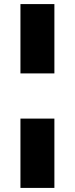

<svg xmlns="http://www.w3.org/2000/svg" viewBox="-20 -816 366 939"><path d="M80 -796H246V-457H80ZM80 -236H246V103H80Z"/></svg>

Font: MontserratBlack
Style: Regular
Weight: 900
Designer: Julieta Ulanovsky
Foundry: Julieta Ulanovsky
Version: Version 4.000